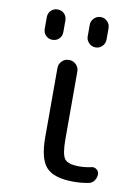

<svg xmlns="http://www.w3.org/2000/svg" viewBox="-85 -819 621 864"><g transform="rotate(10 225.5 -386.5)"><path d="M65.4 -666V-718.8Q65.4 -737.3 77.6 -749.5Q89.8 -761.7 107.9 -761.7Q126 -761.7 138.2 -749.5Q150.4 -737.3 150.4 -718.8V-666Q150.4 -647.5 138.2 -635.3Q126 -623 107.9 -623Q89.8 -623 77.6 -635.3Q65.4 -647.5 65.4 -666ZM261.7 -666V-718.8Q261.7 -736.3 274.4 -749Q287.1 -761.7 304.7 -761.7Q322.3 -761.7 335 -749Q347.7 -736.3 347.7 -718.8V-666Q347.7 -648.4 335 -635.7Q322.3 -623 304.7 -623Q287.1 -623 274.4 -635.7Q261.7 -648.4 261.7 -666ZM243.2 -192.4Q243.2 -123 258.8 -103Q274.4 -83 325.2 -83Q351.6 -83 378.9 -88.9Q392.6 -92.8 403.8 -84.5Q415 -76.2 415 -62.5Q415 -45.9 404.8 -32.2Q394.5 -18.6 377.9 -16.6Q345.7 -10.7 312.5 -10.7Q222.7 -10.7 187.5 -48.8Q152.3 -86.9 152.3 -185.5V-502Q152.3 -520.5 165.5 -533.7Q178.7 -546.9 197.8 -546.9Q216.8 -546.9 230 -533.7Q243.2 -520.5 243.2 -502Z"/></g></svg>

Font: Gen Jyuu GothicX Regular
Style: Regular
Weight: 400
Designer: [Source Han Sans]
Ryoko NISHIZUKA  (kana & ideographs); Paul D. Hunt (Latin, Greek & Cyrillic); Wenlong ZHANG  (bopomofo
Version: Version 1.002.20150607